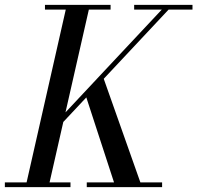

<svg xmlns="http://www.w3.org/2000/svg" viewBox="-60 -770 812 790"><path d="M124.5 -217 623 -749H651L152.5 -217ZM-40 0V-19.5H230V0ZM297 0V-19.5H607V0ZM45 0 215 -750H310L139.5 0ZM415.5 0 290 -385 362 -459.5 524.5 0ZM125 -730.5V-750H395V-730.5ZM492 -730.5V-750H732V-730.5Z"/></svg>

Font: Bodoni Moda SC
Style: Italic
Weight: 400
Italic angle: -13°
Designer: Owen Earl
Foundry: indestructible type
Version: Version 2.005